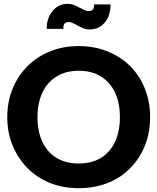

<svg xmlns="http://www.w3.org/2000/svg" viewBox="-20 -976 823 1004"><path d="M392 8Q308 8 239.5 -20Q171 -48 122 -99Q73 -149 45.5 -216.5Q18 -284 18 -363Q18 -443 45.5 -511Q73 -579 122 -628Q171 -678 239.5 -706.5Q308 -735 392 -735Q475 -735 545 -706Q615 -677 663 -628Q712 -578 738.5 -510Q765 -442 765 -364Q765 -284 738.5 -216.5Q712 -149 663 -99Q615 -48 545 -20Q475 8 392 8ZM392 -121Q460 -121 508 -150.5Q556 -180 581.5 -234.5Q607 -289 607 -364Q607 -438 581.5 -492Q556 -546 508 -576Q460 -606 392 -606Q324 -606 275.5 -576Q227 -546 201.5 -491.5Q176 -437 176 -363Q176 -289 201.5 -234.5Q227 -180 275.5 -150.5Q324 -121 392 -121ZM443 -918Q456 -918 464 -924.5Q472 -931 472 -953H558Q558 -895 528 -858.5Q498 -822 448 -822Q427 -822 406.5 -832Q386 -842 368.5 -851.5Q351 -861 339 -861Q326 -861 318.5 -853.5Q311 -846 311 -825H224Q224 -881 255 -918.5Q286 -956 333 -956Q354 -956 374.5 -946.5Q395 -937 413 -927.5Q431 -918 443 -918Z"/></svg>

Font: Aleo ExtraBold
Style: Regular
Weight: 800
Designer: Alessio Laiso
Foundry: Alessio Laiso
Version: Version 2.001;gftools[0.9.29]